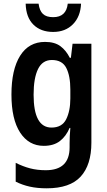

<svg xmlns="http://www.w3.org/2000/svg" viewBox="-20 -780 580 1040"><path d="M224 -553Q276 -553 307 -530Q338 -507 358 -467H364L373 -543H475V-7Q475 113 417 176.5Q359 240 233 240Q182 240 141.5 231Q101 222 65 204V102Q105 122 143.5 132Q182 142 228 142Q357 142 357 18V-4Q357 -23 358 -44Q359 -65 361 -87H357Q338 -42 304.5 -16Q271 10 217 10Q136 10 89 -62Q42 -134 42 -268Q42 -403 89 -478Q136 -553 224 -553ZM261 -455Q210 -455 186 -406Q162 -357 162 -267Q162 -89 259 -89Q316 -89 338.5 -134Q361 -179 361 -247V-295Q361 -369 339 -412Q317 -455 261 -455ZM419 -760Q416 -690 375 -648.5Q334 -607 268 -607Q201 -607 161 -646.5Q121 -686 119 -760H189Q194 -722 212.5 -704.5Q231 -687 268 -687Q339 -687 347 -760Z"/></svg>

Font: Noto Sans Hebrew Condensed SemiBold
Style: Regular
Weight: 600
Width: 3
Designer: Ben Nathan
Foundry: Google LLC
Version: Version 3.001; ttfautohint (v1.8.4.7-5d5b)